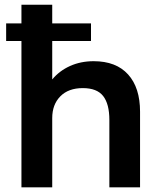

<svg xmlns="http://www.w3.org/2000/svg" viewBox="-20 -802 680 822"><path d="M71.8 0V-626.5H6.3V-701.7H71.8V-781.7H203.6V-701.7H369.6V-626.5H203.6V-461.9Q234.4 -499 280 -519.5Q325.7 -540 380.9 -540Q477.1 -540 528.3 -483.4Q579.6 -426.8 579.6 -323.7V0H448.2V-288.6Q448.2 -356.9 421.6 -390.9Q395 -424.8 334.5 -424.8Q272.9 -424.8 238.3 -389.6Q203.6 -354.5 203.6 -296.4V0Z"/></svg>

Font: Epilogue SemiBold
Style: Regular
Weight: 600
Designer: Tyler Finck
Foundry: Etcetera Type Co
Version: Version 2.112